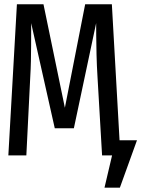

<svg xmlns="http://www.w3.org/2000/svg" viewBox="-20 -726 660 897"><path d="M620 -70.8 540 150.8H468.2L503.6 0H456.9L435.4 -368.7Q432.3 -417.9 431 -470Q429.7 -522.1 429.5 -562.8Q429.2 -603.6 429.2 -617.9L325.1 -126.7H235.9L125.6 -617.9Q125.6 -606.2 125.6 -578.7Q125.6 -551.3 125.4 -515.1Q125.1 -479 124.4 -440.8Q123.6 -402.6 121.5 -369.7L103.1 0H19L59 -706.2H183.1L283.1 -222.6L377.9 -706.2H502.6L538.5 -70.8Z"/></svg>

Font: FiraCode Nerd Font
Style: Regular
Weight: 400
Designer: Carrois Corporate, Edenspiekermann AG, Nikita Prokopov
Foundry: Carrois Corporate, Edenspiekermann AG, Nikita Prokopov
Version: Version 6.002;Nerd Fonts 2.2.2